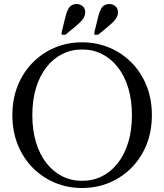

<svg xmlns="http://www.w3.org/2000/svg" viewBox="-20 -932 823 962"><path d="M391 10Q318 10 255 -16.5Q192 -43 144 -91.5Q96 -140 69 -207Q42 -274 42 -355Q42 -436 69 -503Q96 -570 144 -618.5Q192 -667 255 -693.5Q318 -720 391 -720Q464 -720 527.5 -693.5Q591 -667 639 -618.5Q687 -570 714 -503Q741 -436 741 -355Q741 -274 714 -207Q687 -140 639 -91.5Q591 -43 527.5 -16.5Q464 10 391 10ZM391 -26Q446 -26 491.5 -49Q537 -72 570.5 -115Q604 -158 622.5 -218.5Q641 -279 641 -355Q641 -431 622.5 -491.5Q604 -552 570.5 -595Q537 -638 491.5 -661Q446 -684 392 -684Q337 -684 291.5 -661Q246 -638 212.5 -595Q179 -552 160.5 -491.5Q142 -431 142 -355Q142 -279 160.5 -218.5Q179 -158 212.5 -115Q246 -72 291.5 -49Q337 -26 391 -26ZM309 -852Q315 -875 322.5 -888Q330 -901 340.5 -906.5Q351 -912 363 -912Q381 -912 394 -901Q407 -890 407 -871Q407 -852 395 -836Q383 -820 361 -802L308 -758H289V-771ZM473 -852Q479 -875 486.5 -888Q494 -901 504.5 -906.5Q515 -912 527 -912Q545 -912 558 -901Q571 -890 571 -871Q571 -852 559 -836Q547 -820 525 -802L472 -758H453V-771Z"/></svg>

Font: Roboto Serif 144pt
Style: Regular
Weight: 400
Version: Version 1.008